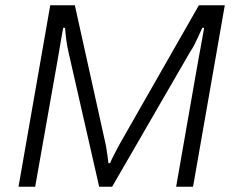

<svg xmlns="http://www.w3.org/2000/svg" viewBox="-20 -706 890 726"><path d="M50 0 170 -686H263L374 -185Q378 -169 381 -153Q384 -137 386 -120.5Q388 -104 390 -89H396Q403 -105 411.5 -121.5Q420 -138 428.5 -154Q437 -170 446 -185L732 -686H830L710 0H646L727 -463Q732 -488 736.5 -515Q741 -542 745.5 -564.5Q750 -587 752 -601H745Q737 -583 729.5 -567Q722 -551 715 -537Q708 -523 699 -510L404 0H355L239 -509Q234 -530 231 -552.5Q228 -575 226 -601H219Q216 -584 211.5 -559.5Q207 -535 203 -509.5Q199 -484 195 -463L113 0Z"/></svg>

Font: Archivo SemiBold ExtraLight
Style: Italic
Weight: 250
Italic angle: -10°
Version: Version 2.001